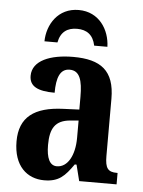

<svg xmlns="http://www.w3.org/2000/svg" viewBox="-54 -801 634 854"><g transform="rotate(5 263.0 -374.0)"><path d="M123 -606H181C190 -654 220 -674 263 -674C306 -674 335 -654 345 -606H404C402 -681 355 -758 263 -758C171 -758 124 -681 123 -606ZM175 10C241 10 267 -18 305 -72H313L331 0H498V-51H495C455 -51 442 -67 442 -122V-377C442 -503 380 -548 257 -548C155 -548 75 -516 75 -448C75 -401 112 -382 188 -382C188 -449 203 -490 246 -490C291 -490 304 -448 304 -374V-317L233 -314C103 -309 38 -260 38 -152C38 -42 99 10 175 10ZM226 -57C194 -57 179 -90 179 -148C179 -222 201 -259 268 -265L305 -268V-191C305 -112 274 -57 226 -57Z"/></g></svg>

Font: Noto Serif Condensed
Style: Bold
Weight: 700
Width: 3
Designer: Monotype Design Team
Foundry: Monotype Imaging Inc.
Version: Version 2.015